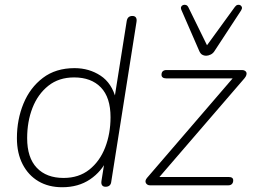

<svg xmlns="http://www.w3.org/2000/svg" viewBox="-20 -778 1062 806"><path d="M241 8Q184 8 141.5 -17Q99 -42 75 -88.5Q51 -135 51 -198Q51 -276 78.5 -343Q106 -410 160 -451Q214 -492 293 -492Q354 -492 402 -460.5Q450 -429 467 -362H460L512 -690Q514 -701 520 -706Q526 -711 536 -711Q546 -711 550.5 -704.5Q555 -698 553 -686L447 -15Q446 -5 440 0.5Q434 6 423 6Q413 6 408.5 -0.5Q404 -7 406 -19L421 -113H432Q407 -58 358 -25Q309 8 241 8ZM247 -31Q311 -31 355 -66Q399 -101 421.5 -159Q444 -217 444 -286Q444 -369 403.5 -411Q363 -453 291 -453Q227 -453 183 -418Q139 -383 116.5 -325.5Q94 -268 94 -198Q94 -116 134.5 -73.5Q175 -31 247 -31ZM610 0Q604 0 599.5 -2.5Q595 -5 592.5 -9.5Q590 -14 591 -19.5Q592 -25 597 -31L967 -461L970 -449H677Q668 -449 663 -453Q658 -457 658 -464Q658 -474 663.5 -479Q669 -484 679 -484H996Q1003 -484 1008 -481Q1013 -478 1014.5 -473.5Q1016 -469 1014 -462.5Q1012 -456 1006 -449L638 -22L635 -35H940Q959 -35 959 -21Q959 -11 953.5 -5.5Q948 0 938 0ZM845 -544Q836 -544 828.5 -548.5Q821 -553 816 -565L742 -735Q738 -744 740.5 -749.5Q743 -755 749 -757Q755 -759 761 -757Q767 -755 771 -747L849 -588L966 -749Q971 -756 977.5 -757.5Q984 -759 989 -756Q994 -753 995.5 -747.5Q997 -742 992 -734L882 -566Q875 -554 864.5 -549Q854 -544 845 -544Z"/></svg>

Font: Nunito ExtraLight ExtraLight
Style: Italic
Weight: 250
Italic angle: -9°
Version: Version 3.602